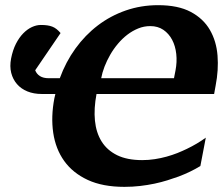

<svg xmlns="http://www.w3.org/2000/svg" viewBox="-20 -707 863 743"><path d="M659.2 -434.6Q665.5 -467.3 662.1 -498.3Q658.7 -529.3 646 -553.2Q633.3 -577.1 612.1 -591.6Q590.8 -606 561.5 -606Q537.1 -606 514.9 -596.9Q492.7 -587.9 472.9 -572.8Q453.1 -557.6 436.3 -537.6Q419.4 -517.6 406.5 -495.1Q393.6 -472.7 384.5 -449.2Q375.5 -425.8 371.6 -404.3H653.3ZM808.6 -343.3H353.5Q342.8 -287.1 347.4 -240.2Q352.1 -193.4 373.3 -159.4Q394.5 -125.5 433.3 -106.4Q472.2 -87.4 530.3 -87.4Q555.2 -87.4 578.9 -91.1Q602.5 -94.7 624.5 -100.8Q646.5 -106.9 666.3 -114.7Q686 -122.6 703.1 -130.9Q742.7 -149.9 776.4 -174.3L755.4 -64.5Q717.8 -41.5 671.4 -23.9Q651.4 -16.6 627.9 -9.3Q604.5 -2 577.9 3.7Q551.3 9.3 522 12.7Q492.7 16.1 461.4 16.1Q377.4 16.1 319.6 -10.7Q261.7 -37.6 228.5 -84Q195.3 -130.4 186 -192.9Q176.8 -255.4 190.4 -326.7Q191.4 -331.1 192.4 -335.2Q193.4 -339.4 194.3 -343.3H141.6Q110.4 -343.3 85.9 -353.3Q61.5 -363.3 45.7 -381.6Q29.8 -399.9 23.4 -425Q17.1 -450.2 22.9 -480.5Q29.3 -513.2 41.7 -537.6Q54.2 -562 70.1 -578.1Q85.9 -594.2 103.5 -602.3Q121.1 -610.4 138.2 -610.4Q151.9 -610.4 162.6 -608.9Q173.3 -607.4 182.1 -604Q190.9 -600.6 198.7 -594.5Q206.5 -588.4 214.4 -579.1L116.2 -435.1Q121.6 -420.9 134.5 -412.6Q147.5 -404.3 168.9 -404.3H211.4Q234.4 -467.3 272 -519.3Q309.6 -571.3 358.6 -608.6Q407.7 -646 466.8 -666.5Q525.9 -687 591.8 -687Q669.4 -687 718.3 -660.9Q767.1 -634.8 792.2 -591.3Q817.4 -547.9 821.8 -491.9Q826.2 -436 814.5 -376Z"/></svg>

Font: Charis SIL CyrE
Style: Bold Italic
Weight: 700
Italic angle: -11°
Foundry: SIL International
Version: Version 5.000